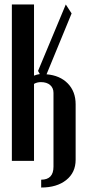

<svg xmlns="http://www.w3.org/2000/svg" viewBox="-20 -719 385 858"><path d="M132 -699V-381Q144 -386 158 -388L150 -402L274 -699L300 -659L188 -387Q248 -382 283 -346Q318 -310 318 -253V-5Q318 52 276 85.5Q234 119 164 119V84Q219 84 219 26V-304Q219 -326 204 -339Q189 -352 163 -352Q145 -352 132 -344V0H33V-699Z"/></svg>

Font: Moniqa ExtBd Cond Paragraph
Style: Regular
Weight: 800
Width: 3
Designer: Rajesh Rajput
Foundry: Rajesh Rajput
Version: Version 1.000